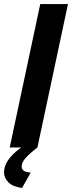

<svg xmlns="http://www.w3.org/2000/svg" viewBox="-38 -729 356 949"><path d="M161 -709H298L147 0H10ZM-18 124Q-18 49 99 -21H141L147 0Q109 29 89 51.5Q69 74 69 94Q69 122 114 124L71 200Q25 194 3.5 172Q-18 150 -18 124Z"/></svg>

Font: Raleway
Style: Bold Italic
Weight: 700
Italic angle: -12°
Designer: Matt McInerney, Pablo Impallari, Rodrigo Fuenzalida
Foundry: Matt McInerney, Pablo Impallari, Rodrigo Fuenzalida
Version: Version 4.101;RELEASE